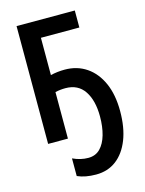

<svg xmlns="http://www.w3.org/2000/svg" viewBox="-139 -796 849 1124"><g transform="rotate(-15 285.5 -234.0)"><path d="M257 -289Q225 -289 195 -282V0H75V-714H428V-611H195V-385Q236 -395 281 -395Q356 -395 412.5 -356.5Q469 -318 500.5 -247Q532 -176 532 -77Q532 23 503.5 95.5Q475 168 423.5 207Q372 246 301 246Q235 246 188 225V118Q235 140 282 140Q326 140 354 111.5Q382 83 396 34Q410 -15 410 -77Q410 -174 371.5 -231.5Q333 -289 257 -289Z"/></g></svg>

Font: Noto Sans Condensed SemiBold
Style: Regular
Weight: 600
Width: 3
Designer: Monotype Design Team
Foundry: Monotype Imaging Inc.
Version: Version 2.013; ttfautohint (v1.8.4.7-5d5b)